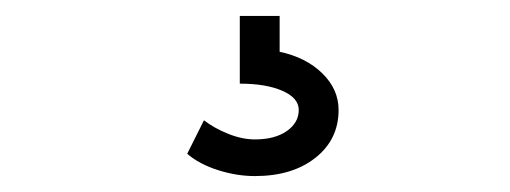

<svg xmlns="http://www.w3.org/2000/svg" viewBox="-20 -25 640 241"><path d="M300 196Q277 196 253.5 188.5Q230 181 215 168L236 126Q249 136 266.5 143Q284 150 300 150Q325 150 340 139.5Q355 129 355 113Q355 98 334.5 89Q314 80 281 80V-5H331V40Q364 47 384.5 67Q405 87 405 113Q405 150 376 173Q347 196 300 196Z"/></svg>

Font: Victor Mono Thin
Style: Regular
Weight: 100
Monospace: yes
Designer: Rune Bjørnerås
Version: Version 1.561;gftools[0.9.30]